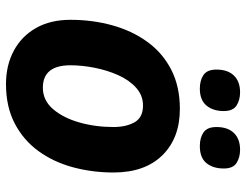

<svg xmlns="http://www.w3.org/2000/svg" viewBox="-108 -684 802 625"><g transform="rotate(90 292.5 -371.0)"><path d="M253 10Q192 10 144.5 -15.5Q97 -41 70.5 -88Q44 -135 44 -200Q44 -272 62 -336.5Q80 -401 116 -450.5Q152 -500 206.5 -528Q261 -556 334 -556Q429 -556 485 -499Q541 -442 541 -340Q541 -271 524 -208Q507 -145 471.5 -96Q436 -47 381.5 -18.5Q327 10 253 10ZM265 -110Q306 -110 334.5 -143Q363 -176 378 -228.5Q393 -281 393 -340Q393 -381 377.5 -408.5Q362 -436 323 -436Q290 -436 265 -413.5Q240 -391 224 -355Q208 -319 200 -278Q192 -237 192 -200Q192 -110 265 -110ZM455 -621Q428 -621 410.5 -633Q393 -645 393 -675Q393 -712 412.5 -732Q432 -752 467 -752Q492 -752 510 -740.5Q528 -729 528 -699Q528 -664 510.5 -642.5Q493 -621 455 -621ZM268 -621Q241 -621 223.5 -633Q206 -645 206 -675Q206 -712 225.5 -732Q245 -752 280 -752Q305 -752 323 -740.5Q341 -729 341 -699Q341 -664 323 -642.5Q305 -621 268 -621Z"/></g></svg>

Font: BC Sans
Style: Bold Italic
Weight: 700
Italic angle: -12°
Designer: Monotype Design Team
Province of B.C.
Foundry: Monotype Imaging Inc.
Version: Version 2.000;GOOG;noto-source:20170915:90ef993387c0